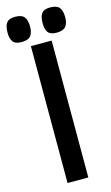

<svg xmlns="http://www.w3.org/2000/svg" viewBox="-193 -1078 654 1130"><g transform="rotate(-15 134.0 -512.5)"><path d="M69.8 -834H196.3V0H69.8ZM24.4 -871.1Q-13.7 -871.1 -28.1 -890.1Q-42.5 -909.2 -42.5 -945.8Q-42.5 -984.9 -28.3 -1004.9Q-14.2 -1024.9 24.4 -1024.9Q64.5 -1024.9 79.8 -1005.6Q95.2 -986.3 95.2 -945.8Q95.2 -910.6 79.8 -890.9Q64.5 -871.1 24.4 -871.1ZM237.8 -871.1Q199.7 -871.1 185.5 -890.1Q171.4 -909.2 171.4 -945.8Q171.4 -984.9 185.3 -1004.9Q199.2 -1024.9 237.8 -1024.9Q277.8 -1024.9 293.5 -1005.6Q309.1 -986.3 309.1 -945.8Q309.1 -910.6 293.5 -890.9Q277.8 -871.1 237.8 -871.1Z"/></g></svg>

Font: Fjalla One
Style: Regular
Weight: 400
Designer: Irina Smirnova, Eben Sorkin
Foundry: Sorkin Type
Version: Version 1.002; ttfautohint (v1.8.4.7-5d5b);gftools[0.9.25]